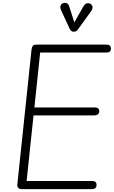

<svg xmlns="http://www.w3.org/2000/svg" viewBox="-20 -1314 791 1334"><path d="M132 0Q114 0 106.5 -8.8Q99 -17.5 100.5 -33L199 -969Q201 -986.5 207.5 -995.2Q214 -1004 237 -1004H716.5Q737 -1004 744 -996.2Q751 -988.5 751 -976.5Q751 -964 744 -956.5Q737 -949 716.5 -949H259L219 -567.5H635Q655.5 -567.5 662.8 -560Q670 -552.5 670 -541Q670 -529.5 661 -520.8Q652 -512 632 -512H213L165 -56.5H617Q637.5 -56.5 644.2 -49.2Q651 -42 651 -30Q651 -17 644 -8.5Q637 0 617 0ZM488.5 -1093.5Q484 -1093.5 476.8 -1098.2Q469.5 -1103 465.5 -1111L406 -1239.5Q395.5 -1262.5 401.2 -1275.5Q407 -1288.5 418.5 -1292Q433.5 -1297 445 -1291Q456.5 -1285 460.5 -1270.5L496.5 -1158.5L559.5 -1269.5Q572.5 -1291 587.5 -1291.8Q602.5 -1292.5 612 -1285Q623.5 -1274.5 623 -1261.8Q622.5 -1249 614 -1237L521 -1109Q512.5 -1096.5 504.2 -1095Q496 -1093.5 488.5 -1093.5Z"/></svg>

Font: Edu SA Hand Cursive
Style: Regular
Weight: 400
Designer: Tina and Corey Anderson, Eben Sorkin, Mirko Velimirovic
Foundry: Google for Education
Version: Version 2.000